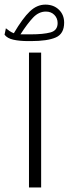

<svg xmlns="http://www.w3.org/2000/svg" viewBox="-46 -828 303 848"><path d="M135.7 -595.7V0H82V-595.7ZM-25.9 -674.8 -20 -703.1Q-13.2 -697.3 -3.7 -690.9Q5.9 -684.6 15.1 -681.2Q54.2 -747.6 85.7 -777.6Q117.2 -807.6 154.3 -807.6Q190.9 -807.6 214.1 -785.2Q237.3 -762.7 237.3 -728Q237.3 -678.7 200.4 -662.6Q163.6 -646.5 90.8 -646.5H78.6Q40.5 -646.5 13.2 -652.6Q-14.2 -658.7 -25.9 -674.8ZM89.8 -676.3Q145.5 -676.3 177 -684.8Q208.5 -693.4 208.5 -726.1Q208.5 -747.6 194.1 -762.2Q179.7 -776.9 156.7 -776.9Q125.5 -776.9 100.3 -750.5Q75.2 -724.1 44.4 -676.3Z"/></svg>

Font: Vazirmatn UI ExtraLight
Style: Regular
Weight: 200
Designer: Saber Rastikerdar
Foundry: Saber Rastikerdar
Version: Version 33.003